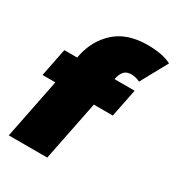

<svg xmlns="http://www.w3.org/2000/svg" viewBox="-179 -865 901 977"><g transform="rotate(30 271.5 -376.0)"><path d="M20 0 126 -530Q146 -628 215.5 -690Q285 -752 404 -752Q445 -752 480.5 -745.5Q516 -739 543 -725L457 -568Q433 -581 406 -581Q379 -581 364.5 -566Q350 -551 343 -518L337 -488L326 -399L246 0ZM15 -352 48 -517H461L428 -352Z"/></g></svg>

Font: Montserrat Thin Black
Style: Italic
Weight: 900
Italic angle: -11.3°
Version: Version 9.000